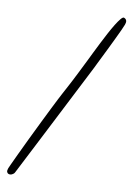

<svg xmlns="http://www.w3.org/2000/svg" viewBox="-338 -1111 902 1296"><g transform="rotate(30 113.0 -462.5)"><path d="M177.7 -724.6 104 -127.9 68.4 156.7Q67.9 163.6 64.5 169.7Q61 175.8 56.4 180.2Q51.8 184.6 46.1 187Q40.5 189.5 35.2 189.5Q26.4 189.5 20.3 182.1Q14.2 174.8 14.2 157.2Q14.2 155.3 16.6 124.5Q19 93.8 23.9 41.7Q28.8 -10.3 35.6 -80.1Q42.5 -149.9 51.3 -230Q58.6 -296.9 63.5 -340.3Q68.4 -383.8 72 -412.1Q75.7 -440.4 78.1 -458Q80.6 -475.6 82.8 -490.7Q85 -505.9 87.4 -523.2Q89.8 -540.5 93.5 -568.1Q97.2 -595.7 102.1 -638.2Q106.9 -680.7 114.3 -746.1Q116.7 -769 120.6 -805.4Q124.5 -841.8 129.4 -882.6Q134.3 -923.3 140.1 -964.6Q146 -1005.9 152.8 -1039.1Q159.7 -1072.3 167.2 -1093Q174.8 -1113.8 183.1 -1113.8Q192.4 -1113.8 198.2 -1110.1Q204.1 -1106.4 207 -1101.1Q210 -1095.7 210.9 -1089.1Q211.9 -1082.5 211.9 -1076.2Q211.9 -1063 209.5 -1033.7Q207 -1004.4 203.4 -967.5Q199.7 -930.7 195.6 -890.6Q191.4 -850.6 187.5 -815.9Q183.6 -781.2 180.9 -756.3Q178.2 -731.4 177.7 -724.6Z"/></g></svg>

Font: Meddon
Style: Regular
Weight: 400
Designer: Vernon Adams
Foundry: Vernon Adams
Version: Version 1.000